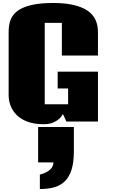

<svg xmlns="http://www.w3.org/2000/svg" viewBox="-20 -817 843 1291"><path d="M638.7 -335V0H426.3L402.8 -50.8Q393.1 -31.2 376 -16.1Q361.3 -3.4 336.7 7.3Q312 18.1 274.4 18.1Q228 18.1 192.6 9.3Q157.2 0.5 130.9 -14.6Q104.5 -29.8 86.7 -49.3Q68.8 -68.8 58.1 -90.3Q47.4 -111.8 42.7 -133.5Q38.1 -155.3 38.1 -174.8V-599.1Q38.1 -620.1 40.8 -643.1Q43.5 -666 53 -688Q62.5 -710 81.8 -729.7Q101.1 -749.5 134 -764.4Q167 -779.3 216.6 -788.1Q266.1 -796.9 336.4 -796.9Q405.3 -796.9 454.3 -787.6Q503.4 -778.3 536.9 -762.9Q570.3 -747.6 590.6 -727.3Q610.8 -707 621.3 -685.1Q631.8 -663.1 635.3 -640.9Q638.7 -618.7 638.7 -599.1V-443.8H396V-663.1H280.8V-115.7H438V-222.2H367.7V-335ZM248 356.9Q273.4 351.1 293.5 339.8Q302.2 335 310.3 328.9Q318.4 322.8 325 314.7Q331.5 306.6 335.4 296.6Q339.4 286.6 339.4 274.9H236.3V37.1H476.6V201.7Q476.6 275.9 460.9 324.5Q445.3 373 416 401.9Q386.7 430.7 344.2 442.4Q301.8 454.1 248 454.1Z"/></svg>

Font: Coda Caption ExtraBold
Style: Regular
Weight: 800
Designer: vernon adams
Foundry: vernon adams
Version: Version 1.002